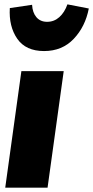

<svg xmlns="http://www.w3.org/2000/svg" viewBox="-20 -860 427 880"><path d="M198 0H4L78 -534H272ZM25 -823 127 -838Q129 -802 147 -781Q165 -760 196 -760Q228 -760 252 -781.5Q276 -803 289 -840L387 -821Q371 -738 318 -682Q265 -626 182 -626Q98 -626 59 -682.5Q20 -739 25 -823Z"/></svg>

Font: FiraGO Heavy
Style: Italic
Weight: 900
Italic angle: -8°
Designer: bBox Type GmbH
Foundry: bBox Type GmbH
Version: Version 1.001